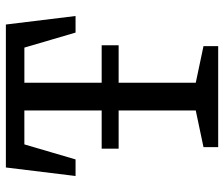

<svg xmlns="http://www.w3.org/2000/svg" viewBox="-75 -695 770 660"><g transform="rotate(-90 310.0 -365.0)"><path d="M129 -400.5H484.3V-342.2H129ZM134.2 -50.5 282.5 -81.8 260.2 -40.2V-682.8L283.5 -666.3L117 -666.2L148.8 -683.7L92 -490.3H35L64.3 -729.8H555.7L585 -490.3H528L471.2 -683.7L503 -666.2H340.3L355.5 -682.5V-40.2L333.2 -81.8L481.5 -50.5V0H134.2Z"/></g></svg>

Font: Monaspace Xenon Var
Style: Regular
Weight: 400
Designer: Riley Cran and the Lettermatic Team
Version: Version 1.000 (Monaspace Xenon Var)